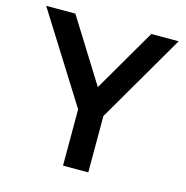

<svg xmlns="http://www.w3.org/2000/svg" viewBox="-104 -798 868 896"><g transform="rotate(15 330.0 -350.0)"><path d="M279 0V-272L10 -700H151L341 -396L518 -700H650L401 -272V0Z"/></g></svg>

Font: .
Style: 
Weight: 500
Designer: A.Korolkova, Vitaly Kuzmin
Foundry: ParaType Ltd
Version: Version 1.000; Glyphs 3.2, build 3192.0